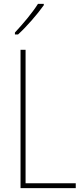

<svg xmlns="http://www.w3.org/2000/svg" viewBox="-20 -971 431 991"><path d="M206 -944V-951H176C144 -901 102 -852 57 -803V-793H73C116 -832 172 -896 206 -944ZM86 0H371V-25H112V-714H86Z"/></svg>

Font: Noto Sans Khmer UI Condensed Thin
Style: Regular
Weight: 100
Width: 3
Designer: Danh Hong and the Monotype Design Team
Foundry: Monotype Imaging Inc.
Version: Version 2.002